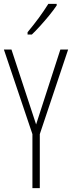

<svg xmlns="http://www.w3.org/2000/svg" viewBox="-20 -969 371 989"><path d="M166 -328 291 -714H331L185 -278V0H147V-278L0 -714H39ZM272 -941Q256 -917 233.5 -889.5Q211 -862 187 -835.5Q163 -809 144 -791H122V-803Q155 -843 180 -877Q205 -911 229 -949H272Z"/></svg>

Font: Noto Sans Arabic ExtCond ExtLt
Style: Regular
Weight: 200
Width: 2
Designer: Monotype Design Team, Nadine Chahine, Nizar Qandah and Khaled Hosny
Foundry: Monotype Imaging Inc.
Version: Version 2.012; ttfautohint (v1.8.4.7-5d5b)